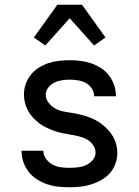

<svg xmlns="http://www.w3.org/2000/svg" viewBox="-20 -782 588 810"><path d="M273 8Q249 8 225.5 5.5Q202 3 179.5 -4.5Q157 -12 136.5 -25Q116 -38 101.5 -56.5Q87 -75 79 -97.5Q71 -120 71 -144V-146H163Q163 -127 174.5 -111.5Q186 -96 202 -87.5Q218 -79 236 -76.5Q254 -74 273 -74Q290 -74 308 -76Q326 -78 342 -85Q358 -92 370.5 -106Q383 -120 383 -138Q383 -156 372 -171Q361 -186 345.5 -194.5Q330 -203 312.5 -207Q295 -211 277.5 -214Q260 -217 242.5 -220.5Q225 -224 208.5 -230Q192 -236 176 -243.5Q160 -251 145.5 -262Q131 -273 119 -286Q107 -299 98.5 -314.5Q90 -330 85.5 -347.5Q81 -365 81 -383Q81 -406 88.5 -427.5Q96 -449 110.5 -467Q125 -485 144.5 -497Q164 -509 185.5 -516Q207 -523 230 -525.5Q253 -528 275 -528Q298 -528 321 -525Q344 -522 365.5 -514.5Q387 -507 406.5 -494.5Q426 -482 440 -463.5Q454 -445 461.5 -423Q469 -401 469 -378V-376H377V-377Q377 -394 367 -409Q357 -424 342 -432Q327 -440 309.5 -443Q292 -446 275 -446Q258 -446 241.5 -443.5Q225 -441 210 -434Q195 -427 184 -413Q173 -399 173 -383Q173 -365 184 -350Q195 -335 210 -326Q225 -317 242.5 -313Q260 -309 278 -306.5Q296 -304 313 -300Q330 -296 347 -290.5Q364 -285 380 -277Q396 -269 410 -258Q424 -247 436 -234Q448 -221 457 -205.5Q466 -190 470.5 -172.5Q475 -155 475 -137Q475 -114 467 -91.5Q459 -69 443.5 -51.5Q428 -34 407.5 -22.5Q387 -11 365 -4Q343 3 319.5 5.5Q296 8 273 8ZM171 -590 123 -624 222 -762H326L425 -624L377 -590L274 -705Z"/></svg>

Font: Iosevka Semi-Condensed Medium
Style: Regular
Weight: 500
Monospace: yes
Designer: Belleve Invis
Foundry: Belleve Invis
Version: Version 27.3.5